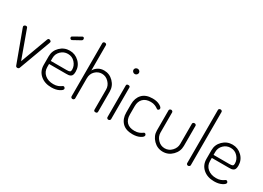

<svg xmlns="http://www.w3.org/2000/svg" viewBox="-15 -1509 3099 2259"><g transform="rotate(30 1534.5 -379.5)"><path d="M180 -7 22 -435Q18 -447 18 -450Q18 -459 26.5 -466Q35 -473 46 -473Q62 -473 66 -461L203 -83L340 -455Q347 -473 360 -473Q370 -473 379.5 -466.5Q389 -460 389 -451L385 -435L227 -7Q220 7 203 7Q186 7 180 -7Z M699 -654 599 -599Q595 -596 589 -596Q580 -596 573.5 -603Q567 -610 567 -619Q567 -630 576 -634L683 -695Q687 -697 691 -697Q700 -697 705 -690Q710 -683 710 -674Q710 -661 699 -654ZM639 -478Q713 -478 767 -426Q821 -374 821 -297Q821 -270 814.5 -253.5Q808 -237 794 -230Q780 -223 768.5 -221.5Q757 -220 736 -220H504V-178Q504 -115 549 -77Q594 -39 665 -39Q701 -39 726 -49Q751 -59 764 -69Q777 -79 784 -79Q793 -79 800 -71Q807 -63 807 -55Q807 -36 765.5 -15Q724 6 663 6Q571 6 513 -45Q455 -96 455 -179V-298Q455 -372 509 -425Q563 -478 639 -478ZM504 -261H717Q751 -261 762 -268Q773 -275 773 -297Q773 -350 735 -392Q697 -434 639 -434Q583 -434 543.5 -395Q504 -356 504 -302Z M973 -295V-22Q973 -14 965.5 -7Q958 0 948 0Q938 0 931 -6.5Q924 -13 924 -22V-745Q924 -754 931 -760Q938 -766 948 -766Q959 -766 966 -760Q973 -754 973 -745V-402Q990 -434 1024.5 -456Q1059 -478 1106 -478Q1179 -478 1232 -424Q1285 -370 1285 -295V-22Q1285 0 1260 0Q1236 0 1236 -22V-295Q1236 -348 1196 -390Q1156 -432 1102 -432Q1051 -432 1012 -394.5Q973 -357 973 -295Z M1436 -472Q1461 -472 1461 -452V-22Q1461 -14 1453.5 -7Q1446 0 1436 0Q1426 0 1419 -6.5Q1412 -13 1412 -22V-452Q1412 -472 1436 -472ZM1436 -693Q1451 -693 1462 -682.5Q1473 -672 1473 -658Q1473 -643 1462 -632Q1451 -621 1436 -621Q1420 -621 1409 -632Q1398 -643 1398 -658Q1398 -672 1409 -682.5Q1420 -693 1436 -693Z M1764 6Q1672 6 1624 -45Q1576 -96 1576 -179V-293Q1576 -375 1623.5 -426.5Q1671 -478 1764 -478Q1821 -478 1860 -457.5Q1899 -437 1899 -417Q1899 -408 1892 -400.5Q1885 -393 1876 -393Q1871 -393 1858.5 -402.5Q1846 -412 1822 -422Q1798 -432 1765 -432Q1698 -432 1661.5 -395Q1625 -358 1625 -293V-179Q1625 -113 1661 -76.5Q1697 -40 1766 -40Q1801 -40 1826 -50Q1851 -60 1864 -70Q1877 -80 1883 -80Q1892 -80 1898.5 -72.5Q1905 -65 1905 -56Q1905 -35 1864.5 -14.5Q1824 6 1764 6Z M1994 -177V-451Q1994 -459 2001.5 -465.5Q2009 -472 2019 -472Q2028 -472 2035.5 -465.5Q2043 -459 2043 -451V-177Q2043 -123 2082.5 -81.5Q2122 -40 2177 -40Q2232 -40 2271.5 -81.5Q2311 -123 2311 -177V-452Q2311 -460 2318.5 -466Q2326 -472 2336 -472Q2346 -472 2353 -466Q2360 -460 2360 -452V-177Q2360 -103 2306 -48.5Q2252 6 2177 6Q2102 6 2048 -49Q1994 -104 1994 -177Z M2519 -766Q2530 -766 2537 -760Q2544 -754 2544 -745V-22Q2544 -14 2536.5 -7Q2529 0 2519 0Q2509 0 2502 -6.5Q2495 -13 2495 -22V-745Q2495 -754 2502 -760Q2509 -766 2519 -766Z M2850 -478Q2924 -478 2978 -426Q3032 -374 3032 -297Q3032 -270 3025.5 -253.5Q3019 -237 3005 -230Q2991 -223 2979.5 -221.5Q2968 -220 2947 -220H2715V-178Q2715 -115 2760 -77Q2805 -39 2876 -39Q2912 -39 2937 -49Q2962 -59 2975 -69Q2988 -79 2995 -79Q3004 -79 3011 -71Q3018 -63 3018 -55Q3018 -36 2976.5 -15Q2935 6 2874 6Q2782 6 2724 -45Q2666 -96 2666 -179V-298Q2666 -372 2720 -425Q2774 -478 2850 -478ZM2715 -261H2928Q2962 -261 2973 -268Q2984 -275 2984 -297Q2984 -350 2946 -392Q2908 -434 2850 -434Q2794 -434 2754.5 -395Q2715 -356 2715 -302Z"/></g></svg>

Font: Dosis
Style: Light
Weight: 300
Designer: Edgar Tolentino, Pablo Impallari, Igino Marini
Foundry: Edgar Tolentino, Pablo Impallari, Igino Marini
Version: Version 1.007